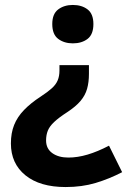

<svg xmlns="http://www.w3.org/2000/svg" viewBox="-20 -577 522 775"><path d="M339 -279Q339 -245 331.5 -218.5Q324 -192 305 -169.5Q286 -147 251 -124Q217 -102 198.5 -84.5Q180 -67 173 -49.5Q166 -32 166 -10Q166 23 191 41Q216 59 256 59Q293 59 333.5 47Q374 35 420 11L473 118Q421 145 366 161.5Q311 178 245 178Q141 178 82.5 130.5Q24 83 24 2Q24 -40 37 -72.5Q50 -105 77 -133Q104 -161 144 -187Q173 -206 189.5 -221Q206 -236 213 -253Q220 -270 220 -292V-314H339ZM357 -480Q357 -438 333.5 -420Q310 -402 274 -402Q239 -402 215 -420Q191 -438 191 -480Q191 -521 215 -539Q239 -557 274 -557Q310 -557 333.5 -539Q357 -521 357 -480Z"/></svg>

Font: Noto Sans Hebrew Thin
Style: Bold
Weight: 700
Version: Version 3.001